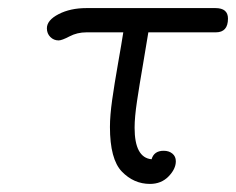

<svg xmlns="http://www.w3.org/2000/svg" viewBox="-20 -451 584 475"><path d="M96 -381Q96 -401 125 -416Q154 -431 194 -431H513Q544 -431 544 -405Q544 -371 514 -371H347Q343 -345 334 -293Q325 -241 319 -201Q313 -161 313 -135Q313 -61 355 -57Q361 -78 385 -78Q398 -78 406.5 -71Q415 -64 415 -52Q415 -33 397 -14.5Q379 4 351 4Q311 4 281.5 -26.5Q252 -57 252 -137Q252 -165 257.5 -204Q263 -243 272 -294Q281 -345 285 -371H194Q171 -371 152 -361Q133 -351 125 -351Q113 -351 104.5 -359.5Q96 -368 96 -381Z"/></svg>

Font: CMU Typewriter Text
Style: LightOblique
Weight: 200
Italic angle: -9.46001°
Version: Version 0.7.0